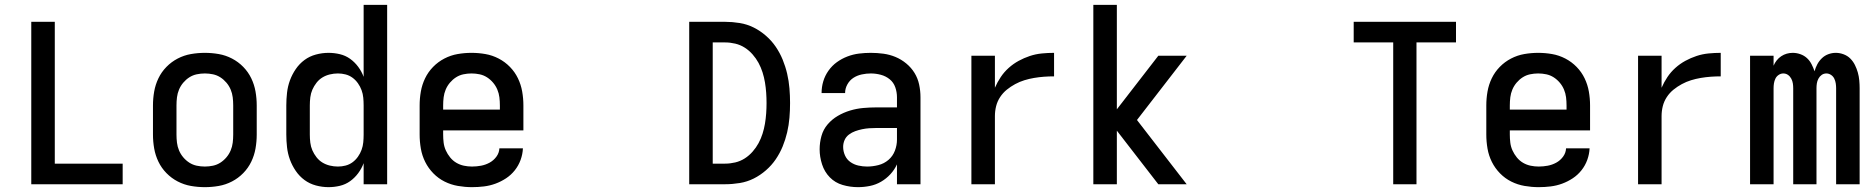

<svg xmlns="http://www.w3.org/2000/svg" viewBox="-20 -760 7740 792"><path d="M109 0V-670H206V-85H486V0Z M825 12Q796 12 767.5 7Q739 2 713 -11.5Q687 -25 666.5 -46Q646 -67 633.5 -93Q621 -119 616 -147.5Q611 -176 611 -205V-325Q611 -354 616 -382.5Q621 -411 633.5 -437Q646 -463 666.5 -484Q687 -505 713 -518.5Q739 -532 767.5 -537Q796 -542 825 -542Q854 -542 882.5 -537Q911 -532 937 -518.5Q963 -505 983.5 -484Q1004 -463 1016.5 -437Q1029 -411 1034 -382.5Q1039 -354 1039 -325V-205Q1039 -176 1034 -147.5Q1029 -119 1016.5 -93Q1004 -67 983.5 -46Q963 -25 937 -11.5Q911 2 882.5 7Q854 12 825 12ZM825 -73Q842 -73 858.5 -76.5Q875 -80 889 -89Q903 -98 914 -111Q925 -124 931.5 -139.5Q938 -155 940 -171.5Q942 -188 942 -205V-325Q942 -342 940 -358.5Q938 -375 931.5 -390.5Q925 -406 914 -419Q903 -432 889 -441Q875 -450 858.5 -453.5Q842 -457 825 -457Q808 -457 791.5 -453.5Q775 -450 761 -441Q747 -432 736 -419Q725 -406 718.5 -390.5Q712 -375 710 -358.5Q708 -342 708 -325V-205Q708 -188 710 -171.5Q712 -155 718.5 -139.5Q725 -124 736 -111Q747 -98 761 -89Q775 -80 791.5 -76.5Q808 -73 825 -73Z M1335 12Q1309 12 1283 5Q1257 -2 1236 -17.5Q1215 -33 1200 -55Q1185 -77 1176 -101.5Q1167 -126 1164 -152.5Q1161 -179 1161 -205V-325Q1161 -351 1164 -377.5Q1167 -404 1176 -428.5Q1185 -453 1200 -475Q1215 -497 1236 -512.5Q1257 -528 1283 -535Q1309 -542 1335 -542Q1359 -542 1382 -536.5Q1405 -531 1424 -517.5Q1443 -504 1457.5 -484.5Q1472 -465 1480 -443V-740H1577V0H1480V-87Q1472 -65 1457.5 -45.5Q1443 -26 1424 -12.5Q1405 1 1382 6.5Q1359 12 1335 12ZM1374 -73Q1390 -73 1405.5 -77Q1421 -81 1434 -90.5Q1447 -100 1456.5 -113.5Q1466 -127 1471.5 -142Q1477 -157 1478.5 -173Q1480 -189 1480 -205V-325Q1480 -341 1478.5 -357Q1477 -373 1471.5 -388Q1466 -403 1456.5 -416.5Q1447 -430 1434 -439.5Q1421 -449 1405.5 -453Q1390 -457 1374 -457Q1357 -457 1340.5 -453Q1324 -449 1310 -440.5Q1296 -432 1285.5 -418.5Q1275 -405 1268.5 -390Q1262 -375 1260 -358.5Q1258 -342 1258 -325V-205Q1258 -188 1260 -171.5Q1262 -155 1268.5 -140Q1275 -125 1285.5 -111.5Q1296 -98 1310 -89.5Q1324 -81 1340.5 -77Q1357 -73 1374 -73Z M1927 12Q1898 12 1869 7Q1840 2 1814 -11Q1788 -24 1767.5 -45Q1747 -66 1734 -92Q1721 -118 1716 -147Q1711 -176 1711 -205V-325Q1711 -354 1716 -382.5Q1721 -411 1733.5 -437Q1746 -463 1766.5 -484Q1787 -505 1813 -518.5Q1839 -532 1867.5 -537Q1896 -542 1925 -542Q1954 -542 1982.5 -537Q2011 -532 2037 -518.5Q2063 -505 2083.5 -484Q2104 -463 2116.5 -437Q2129 -411 2134 -382.5Q2139 -354 2139 -325V-222H1808V-205Q1808 -188 1810 -171.5Q1812 -155 1819 -139.5Q1826 -124 1837 -110.5Q1848 -97 1862.5 -88.5Q1877 -80 1893.5 -76.5Q1910 -73 1927 -73Q1946 -73 1964.5 -76.5Q1983 -80 1999.5 -89Q2016 -98 2027.5 -113.5Q2039 -129 2040 -148H2137Q2136 -124 2127.5 -100.5Q2119 -77 2103.5 -57.5Q2088 -38 2067.5 -24.5Q2047 -11 2024 -2.5Q2001 6 1976.5 9Q1952 12 1927 12ZM1808 -308H2042V-325Q2042 -342 2040 -358.5Q2038 -375 2031.5 -390.5Q2025 -406 2014 -419Q2003 -432 1989 -441Q1975 -450 1958.5 -453.5Q1942 -457 1925 -457Q1908 -457 1891.5 -453.5Q1875 -450 1861 -441Q1847 -432 1836 -419Q1825 -406 1818.5 -390.5Q1812 -375 1810 -358.5Q1808 -342 1808 -325Z M2971 0H2823V-670H2971Q3001 -670 3031.5 -665Q3062 -660 3089 -646.5Q3116 -633 3139.5 -612.5Q3163 -592 3180 -567Q3197 -542 3208.5 -514Q3220 -486 3227 -456Q3234 -426 3236.5 -395.5Q3239 -365 3239 -335Q3239 -305 3236.5 -274.5Q3234 -244 3227 -214Q3220 -184 3208.5 -156Q3197 -128 3180 -103Q3163 -78 3139.5 -57.5Q3116 -37 3089 -23.5Q3062 -10 3031.5 -5Q3001 0 2971 0ZM2920 -85H2971Q2992 -85 3013 -90Q3034 -95 3052 -106.5Q3070 -118 3084.5 -134.5Q3099 -151 3109 -169.5Q3119 -188 3125.5 -208.5Q3132 -229 3135.5 -250Q3139 -271 3140.5 -292.5Q3142 -314 3142 -335Q3142 -356 3140.5 -377.5Q3139 -399 3135.5 -420Q3132 -441 3125.5 -461.5Q3119 -482 3109 -500.5Q3099 -519 3084.5 -535.5Q3070 -552 3052 -563.5Q3034 -575 3013 -580Q2992 -585 2971 -585H2920Z M3519 12Q3487 12 3456 3Q3425 -6 3403 -28.5Q3381 -51 3371 -82Q3361 -113 3361 -144Q3361 -172 3368.5 -199Q3376 -226 3394 -247Q3412 -268 3436 -282Q3460 -296 3486.5 -304Q3513 -312 3540.5 -314.5Q3568 -317 3595 -317H3680V-359Q3680 -380 3673 -400Q3666 -420 3650 -433Q3634 -446 3613.5 -451.5Q3593 -457 3572 -457Q3554 -457 3535 -453Q3516 -449 3500.5 -439Q3485 -429 3475.5 -412Q3466 -395 3466 -376H3369Q3369 -401 3376 -424.5Q3383 -448 3397.5 -468.5Q3412 -489 3432 -503.5Q3452 -518 3475.5 -527Q3499 -536 3523.5 -539Q3548 -542 3572 -542Q3598 -542 3624 -538.5Q3650 -535 3674 -525Q3698 -515 3718.5 -498Q3739 -481 3752.5 -459Q3766 -437 3771.5 -411Q3777 -385 3777 -359V0H3680V-82Q3670 -60 3653 -41.5Q3636 -23 3614.5 -10.5Q3593 2 3568.5 7Q3544 12 3519 12ZM3557 -73Q3580 -73 3603.5 -79Q3627 -85 3645 -100.5Q3663 -116 3671.5 -138.5Q3680 -161 3680 -184V-232H3595Q3580 -232 3565.5 -231Q3551 -230 3536.5 -227Q3522 -224 3508 -219Q3494 -214 3482 -205Q3470 -196 3464 -182.5Q3458 -169 3458 -154Q3458 -136 3465.5 -119Q3473 -102 3488 -91.5Q3503 -81 3521 -77Q3539 -73 3557 -73Z M3987 0V-530H4084V-398Q4094 -421 4108 -442Q4122 -463 4141 -480Q4160 -497 4182 -509Q4204 -521 4228 -529Q4252 -537 4277.5 -539.5Q4303 -542 4328 -542V-445Q4307 -445 4286.5 -443.5Q4266 -442 4245.5 -438.5Q4225 -435 4205.5 -429Q4186 -423 4167.5 -413Q4149 -403 4133 -390Q4117 -377 4105.5 -359.5Q4094 -342 4089 -322Q4084 -302 4084 -281V0Z M4490 0V-740H4587V-309L4758 -530H4875L4670 -265L4875 0H4758L4587 -221V0Z M5727 0V-585H5564V-670H5986V-585H5823V0Z M6327 12Q6298 12 6269 7Q6240 2 6214 -11Q6188 -24 6167.5 -45Q6147 -66 6134 -92Q6121 -118 6116 -147Q6111 -176 6111 -205V-325Q6111 -354 6116 -382.5Q6121 -411 6133.5 -437Q6146 -463 6166.5 -484Q6187 -505 6213 -518.5Q6239 -532 6267.5 -537Q6296 -542 6325 -542Q6354 -542 6382.5 -537Q6411 -532 6437 -518.5Q6463 -505 6483.5 -484Q6504 -463 6516.5 -437Q6529 -411 6534 -382.5Q6539 -354 6539 -325V-222H6208V-205Q6208 -188 6210 -171.5Q6212 -155 6219 -139.5Q6226 -124 6237 -110.5Q6248 -97 6262.5 -88.5Q6277 -80 6293.5 -76.5Q6310 -73 6327 -73Q6346 -73 6364.5 -76.5Q6383 -80 6399.5 -89Q6416 -98 6427.5 -113.5Q6439 -129 6440 -148H6537Q6536 -124 6527.5 -100.5Q6519 -77 6503.5 -57.5Q6488 -38 6467.5 -24.5Q6447 -11 6424 -2.5Q6401 6 6376.5 9Q6352 12 6327 12ZM6208 -308H6442V-325Q6442 -342 6440 -358.5Q6438 -375 6431.5 -390.5Q6425 -406 6414 -419Q6403 -432 6389 -441Q6375 -450 6358.5 -453.5Q6342 -457 6325 -457Q6308 -457 6291.5 -453.5Q6275 -450 6261 -441Q6247 -432 6236 -419Q6225 -406 6218.5 -390.5Q6212 -375 6210 -358.5Q6208 -342 6208 -325Z M6737 0V-530H6834V-398Q6844 -421 6858 -442Q6872 -463 6891 -480Q6910 -497 6932 -509Q6954 -521 6978 -529Q7002 -537 7027.5 -539.5Q7053 -542 7078 -542V-445Q7057 -445 7036.5 -443.5Q7016 -442 6995.5 -438.5Q6975 -435 6955.5 -429Q6936 -423 6917.5 -413Q6899 -403 6883 -390Q6867 -377 6855.5 -359.5Q6844 -342 6839 -322Q6834 -302 6834 -281V0Z M7199 0V-530H7296V-489Q7301 -501 7309 -511Q7317 -521 7327.5 -528Q7338 -535 7350 -538.5Q7362 -542 7375 -542Q7391 -542 7406.5 -536.5Q7422 -531 7433.5 -520.5Q7445 -510 7452.5 -495.5Q7460 -481 7465 -466Q7469 -481 7476.5 -495Q7484 -509 7495.5 -520Q7507 -531 7522 -536.5Q7537 -542 7552 -542H7553Q7569 -542 7585 -536Q7601 -530 7612.5 -518.5Q7624 -507 7631.5 -492Q7639 -477 7643.5 -461Q7648 -445 7649.5 -428.5Q7651 -412 7651 -396V0H7554V-396Q7554 -406 7552.5 -416Q7551 -426 7546.5 -435.5Q7542 -445 7533 -451Q7524 -457 7514 -457Q7503 -457 7494.5 -451Q7486 -445 7481 -435.5Q7476 -426 7474.5 -416Q7473 -406 7473 -396V0H7377V-396Q7377 -406 7375.5 -416Q7374 -426 7369 -435.5Q7364 -445 7355.5 -451Q7347 -457 7336 -457Q7326 -457 7317 -451Q7308 -445 7303.5 -435.5Q7299 -426 7297.5 -416Q7296 -406 7296 -396V0Z"/></svg>

Font: Lode Dark Term
Style: Bold
Weight: 700
Monospace: yes
Designer: Belleve Invis
Foundry: Belleve Invis
Version: Version 29.2.0